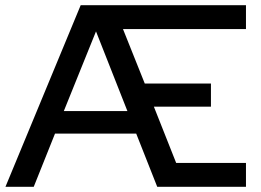

<svg xmlns="http://www.w3.org/2000/svg" viewBox="-20 -720 1005 740"><path d="M1 0 291 -700H928V-608H454L538 -398H793V-309H573L659 -92H928V0H586L505 -205H192L110 0ZM226 -292H471L350 -599Z"/></svg>

Font: Red Hat Display Medium
Style: Regular
Weight: 500
Designer: Pentagram, MCKL
Foundry: Pentagram, MCKL
Version: Version 1.023